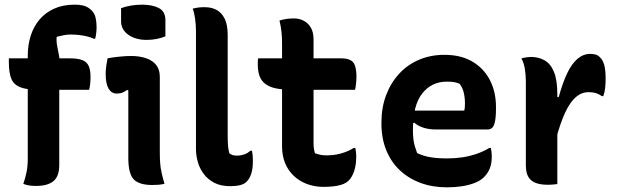

<svg xmlns="http://www.w3.org/2000/svg" viewBox="-20 -788 2650 823"><path d="M18 -538H277Q313 -538 332.5 -530.5Q352 -523 360 -505.5Q368 -488 368 -458Q368 -443 366.5 -428.5Q365 -414 362 -403H147Q95 -403 67 -414Q39 -425 28.5 -450.5Q18 -476 18 -520Q18 -525 18 -529.5Q18 -534 18 -538ZM234 -81Q234 -32 209 -11.5Q184 9 135 9Q115 9 102 6.5Q89 4 80 0Q88 -23 93.5 -49Q99 -75 99 -106Q99 -160 99 -216Q99 -272 99 -328Q99 -384 99 -439.5Q99 -495 99 -549Q99 -596 112 -636Q125 -676 150.5 -705.5Q176 -735 213.5 -751.5Q251 -768 299 -768Q320 -768 333.5 -765Q347 -762 356 -756.5Q365 -751 372 -744Q385 -732 389.5 -713Q394 -694 394 -672Q394 -660 392.5 -647Q391 -634 388 -622H382Q372 -627 357 -631Q342 -635 323 -637.5Q304 -640 282 -640Q267 -640 252.5 -637Q238 -634 223 -630Q221 -611 225.5 -588.5Q230 -566 234 -544Q234 -516 234 -470.5Q234 -425 234 -370.5Q234 -316 234 -261Q234 -206 234 -159Q234 -112 234 -81Z M530 -111Q530 -135 530 -163.5Q530 -192 530 -222Q530 -252 530 -282.5Q530 -313 530 -343Q530 -373 530 -401L524 -402Q520 -399 515 -396Q510 -393 505 -391Q500 -389 493.5 -388Q487 -387 480 -387Q458 -387 445.5 -408Q433 -429 433 -470Q433 -488 435.5 -506Q438 -524 441 -538Q452 -540 461.5 -541.5Q471 -543 481 -544Q491 -545 501 -546Q511 -547 521.5 -547.5Q532 -548 543 -548Q578 -548 606 -538.5Q634 -529 649.5 -509.5Q665 -490 665 -459Q665 -421 665 -379.5Q665 -338 665 -296Q665 -254 665 -213.5Q665 -173 665 -137Q665 -110 666.5 -89.5Q668 -69 672.5 -48.5Q677 -28 685 0Q671 3 659 4Q647 5 633 5Q576 5 553 -19.5Q530 -44 530 -111ZM499 -753Q507 -756 518 -759Q529 -762 540.5 -764Q552 -766 564.5 -767Q577 -768 589 -768Q633 -768 661 -753.5Q689 -739 689 -701V-632Q681 -629 671.5 -626Q662 -623 651.5 -621Q641 -619 630.5 -618Q620 -617 609 -617Q561 -617 530 -639Q499 -661 499 -697Z M820 -654Q820 -680 816.5 -706.5Q813 -733 806 -751Q810 -752 815 -753Q820 -754 825.5 -755Q831 -756 836.5 -756.5Q842 -757 847.5 -757Q853 -757 860 -757Q886 -757 907.5 -746Q929 -735 942.5 -709Q956 -683 956 -637Q956 -595 956 -551.5Q956 -508 956 -464.5Q956 -421 956 -377.5Q956 -334 956 -291Q956 -248 956 -205Q956 -181 957.5 -163Q959 -145 963 -131Q969 -126 976.5 -123.5Q984 -121 995 -121Q1005 -121 1013 -122.5Q1021 -124 1028 -126.5Q1035 -129 1041.5 -133Q1048 -137 1054 -142H1060Q1062 -133 1063 -123Q1064 -113 1064 -98Q1064 -65 1057 -43.5Q1050 -22 1037 -9Q1031 -3 1023.5 0.5Q1016 4 1007.5 6Q999 8 988.5 9Q978 10 967 10Q927 10 899.5 -4Q872 -18 854 -41.5Q836 -65 828 -93.5Q820 -122 820 -150Q820 -216 820 -280Q820 -344 820 -407.5Q820 -471 820 -532.5Q820 -594 820 -654Z M1087 -538H1442Q1480 -538 1494 -520.5Q1508 -503 1508 -458Q1508 -448 1507 -438Q1506 -428 1505 -419.5Q1504 -411 1502 -403H1239Q1193 -403 1163.5 -409Q1134 -415 1116.5 -429Q1099 -443 1092 -463.5Q1085 -484 1085 -513Q1085 -518 1085 -522.5Q1085 -527 1085.5 -531Q1086 -535 1087 -538ZM1503 -154Q1505 -145 1506 -136Q1507 -127 1507 -119Q1507 -85 1500 -61Q1493 -37 1481 -21Q1474 -12 1464 -5.5Q1454 1 1439.5 5Q1425 9 1407 11Q1389 13 1367 13Q1329 13 1296.5 1Q1264 -11 1239.5 -34Q1215 -57 1202 -89Q1189 -121 1189 -160Q1189 -216 1189 -271.5Q1189 -327 1189 -382.5Q1189 -438 1189 -493.5Q1189 -549 1189 -604Q1189 -628 1186.5 -652Q1184 -676 1178 -700Q1194 -705 1209 -707Q1224 -709 1240 -709Q1263 -709 1282 -699Q1301 -689 1312.5 -669.5Q1324 -650 1324 -619Q1324 -563 1324 -507.5Q1324 -452 1324 -396.5Q1324 -341 1324 -285.5Q1324 -230 1324 -174Q1324 -162 1325.5 -151.5Q1327 -141 1330 -131Q1342 -127 1353 -124.5Q1364 -122 1381 -122Q1402 -122 1421.5 -125.5Q1441 -129 1460 -136Q1479 -143 1497 -154Z M1885 -553Q1955 -553 2004 -524.5Q2053 -496 2079.5 -445.5Q2106 -395 2106 -329V-324Q2106 -286 2101.5 -266Q2097 -246 2089 -239.5Q2081 -233 2071 -233H1847Q1818 -233 1794 -241Q1770 -249 1756 -262L1735 -252L1739 -314H1970Q1972 -321 1972.5 -329.5Q1973 -338 1973 -345Q1973 -369 1968 -390.5Q1963 -412 1950 -429Q1938 -434 1927 -436Q1916 -438 1895 -438Q1830 -438 1790 -387.5Q1750 -337 1750 -234V-229Q1750 -209 1752 -192Q1754 -175 1758.5 -160Q1763 -145 1768 -132Q1792 -120 1822.5 -114.5Q1853 -109 1897 -109Q1930 -109 1961 -113.5Q1992 -118 2021.5 -128Q2051 -138 2078 -154H2084Q2086 -145 2087 -136Q2088 -127 2088 -118Q2088 -87 2079.5 -66Q2071 -45 2055 -29Q2039 -13 2014 -3.5Q1989 6 1959 10.5Q1929 15 1896 15Q1834 15 1782.5 -4Q1731 -23 1693.5 -58.5Q1656 -94 1635.5 -144.5Q1615 -195 1615 -258V-263Q1615 -327 1635 -380Q1655 -433 1691 -472Q1727 -511 1776.5 -532Q1826 -553 1885 -553Z M2363 -372H2375Q2391 -431 2410.5 -472.5Q2430 -514 2455 -535.5Q2480 -557 2510 -557Q2523 -557 2533.5 -554Q2544 -551 2552 -542Q2564 -531 2570 -509.5Q2576 -488 2576 -450Q2576 -440 2575.5 -430.5Q2575 -421 2574 -411.5Q2573 -402 2571 -393Q2569 -384 2566 -376H2560Q2547 -385 2534 -389Q2521 -393 2503 -393Q2473 -393 2448.5 -372Q2424 -351 2403 -306.5Q2382 -262 2363 -191ZM2369 1Q2361 2 2355 2.5Q2349 3 2343 3.5Q2337 4 2330 4Q2302 4 2283.5 -1.5Q2265 -7 2254 -18Q2243 -29 2238.5 -44.5Q2234 -60 2234 -79Q2234 -119 2234 -157Q2234 -195 2234 -231.5Q2234 -268 2234 -302.5Q2234 -337 2234 -372Q2234 -407 2234 -441Q2234 -468 2229.5 -494Q2225 -520 2215 -538Q2222 -540 2229 -541Q2236 -542 2242.5 -543Q2249 -544 2256 -544Q2288 -544 2314 -529.5Q2340 -515 2354.5 -480Q2369 -445 2369 -382Q2369 -343 2369 -302.5Q2369 -262 2369 -222.5Q2369 -183 2369 -144.5Q2369 -106 2369 -69.5Q2369 -33 2369 1Z"/></svg>

Font: Recursive Casual
Style: Bold
Weight: 700
Version: Version 1.085